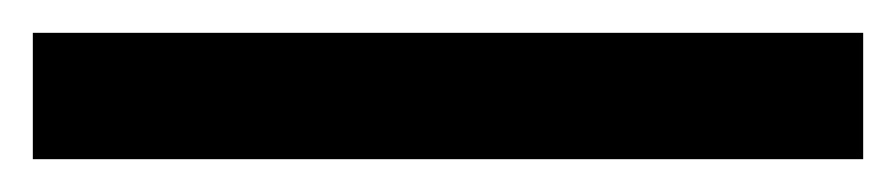

<svg xmlns="http://www.w3.org/2000/svg" viewBox="-23 -857 546 117"><path d="M503 -760H-3V-837H503Z"/></svg>

Font: Noto Sans Adlam Unjoined Medium
Style: Regular
Weight: 500
Version: Version 3.001